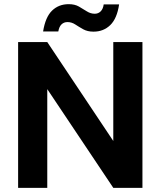

<svg xmlns="http://www.w3.org/2000/svg" viewBox="-20 -902 771 922"><path d="M67 0V-700H207L524 -225V-700H664V0H524L207 -474V0ZM429 -750Q400 -750 379.5 -761.5Q359 -773 341.5 -784.5Q324 -796 304 -796Q287 -796 275.5 -785Q264 -774 260 -751H187Q198 -820 230 -851Q262 -882 310 -882Q339 -882 359 -870.5Q379 -859 397 -847.5Q415 -836 435 -836Q452 -836 463.5 -847.5Q475 -859 478 -881H552Q542 -813 509.5 -781.5Q477 -750 429 -750Z"/></svg>

Font: DM Sans 20pt ExtraBold
Style: Regular
Weight: 800
Version: Version 4.004;gftools[0.9.30]